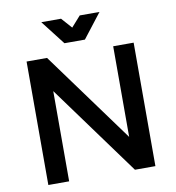

<svg xmlns="http://www.w3.org/2000/svg" viewBox="-95 -987 983 1072"><g transform="rotate(-10 396.0 -451.0)"><path d="M92 -700H208L613 -145L583 -135V-700H699V0H583L179 -554L210 -564V0H92ZM434 -764H318L211 -902H323L410 -804H342L429 -902H541Z"/></g></svg>

Font: Alexandria
Style: Regular
Weight: 400
Designer: Mohamed Gaber
Foundry: Kief Type Foundry
Version: Version 5.100